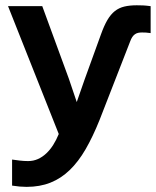

<svg xmlns="http://www.w3.org/2000/svg" viewBox="-20 -520 604 745"><path d="M366.2 -54.2Q340.3 10.3 312.3 58.8Q284.2 107.4 250.5 139.9Q216.8 172.4 175.8 188.7Q134.8 205.1 83 205.1Q70.8 205.1 56.4 203.9Q42 202.6 26.9 200.2V99.1Q38.6 101.1 56.2 103Q73.7 105 88.9 105Q109.4 105 127 97.2Q144.5 89.4 159.4 75.4Q174.3 61.5 186.5 42.2Q198.7 22.9 208 0L11.2 -496.1H144L247.1 -214.8L277.8 -124L308.1 -210.9L371.6 -386.2Q383.8 -420.4 396.7 -442.4Q409.7 -464.4 425.8 -477.1Q441.9 -489.7 462.6 -494.6Q483.4 -499.5 510.7 -499.5Q523.9 -499.5 535.2 -499Q546.4 -498.5 564.5 -496.1V-391.6Q554.7 -393.1 546.4 -393.6Q538.1 -394 531.2 -394Q522.9 -394 516.1 -392.6Q509.3 -391.1 503.7 -387.2Q498 -383.3 493.4 -376.5Q488.8 -369.6 484.9 -358.9Z"/></svg>

Font: Code New Roman
Style: Bold
Weight: 700
Monospace: yes
Designer: Sam Radian
Foundry: Code New Roman
Version: Version 1.508 October 19, 2014